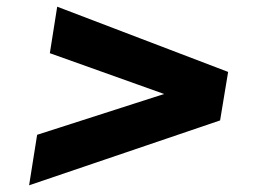

<svg xmlns="http://www.w3.org/2000/svg" viewBox="-20 -574 788 574"><path d="M67 -20 91 -171 561 -322 552 -264 129 -415 151 -554 662 -359 638 -214Z"/></svg>

Font: Nunito Sans 10pt Expanded Black
Style: Italic
Weight: 900
Width: 7
Italic angle: -9°
Designer: Vernon Adams
Foundry: Vernon Adams
Version: Version 3.101;gftools[0.9.27]